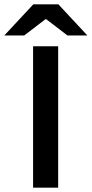

<svg xmlns="http://www.w3.org/2000/svg" viewBox="-70 -868 424 888"><path d="M83 0V-654H199V0ZM-50 -704 84 -848H200L334 -704H242L144 -779H140L42 -704Z"/></svg>

Font: Mada SemiBold
Style: Regular
Weight: 600
Designer: Khaled Hosny
Version: Version 1.5